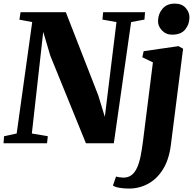

<svg xmlns="http://www.w3.org/2000/svg" viewBox="-31 -812 1094 1088"><path d="M-11 0 -8 -40 63.5 -55.5 151.5 -687 79 -700.5 85.5 -743H342L526 -271L563 -150L629 -687L549.5 -701L553.5 -743H791L787.5 -701L712 -687L614 0H456L254 -496.5L214 -631.5L149.5 -55.5L240 -40L235.5 0ZM937 11Q926.5 93 892.5 147.5Q858.5 202 808.5 229.2Q758.5 256.5 700 256.5Q671 256.5 646 252.2Q621 248 609 239.5L626.5 188.5Q634.5 191 647 192.8Q659.5 194.5 668.5 194.5Q696.5 194.5 715.2 179.5Q734 164.5 746.2 137.2Q758.5 110 766 71.8Q773.5 33.5 779.5 -13.5L835.5 -458.5L775.5 -487.5L783 -522L980.5 -550.5L1006.5 -536ZM944 -615.5Q909.5 -615.5 886.2 -640.2Q863 -665 864.5 -695.5Q866 -735 890.5 -763.2Q915 -791.5 959.5 -791.5Q1000 -791.5 1021.5 -766.8Q1043 -742 1042.5 -713Q1042 -673.5 1018.2 -644.5Q994.5 -615.5 944 -615.5Z"/></svg>

Font: Merriweather 60pt Black
Style: Italic
Weight: 900
Italic angle: -7.8°
Version: Version 2.101